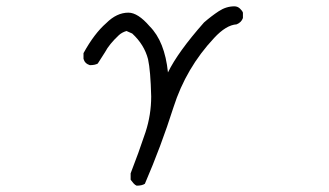

<svg xmlns="http://www.w3.org/2000/svg" viewBox="-20 -489 1040 607"><path d="M412 98Q407 96 402.5 91Q398 86 396 83Q394 80 393 79V59Q418 -5 440 -71Q458 -126 458 -184Q456 -266 448 -302Q436 -348 398 -383L380 -391Q366 -387 356 -378Q325 -349 312 -324L289 -288Q280 -283 264 -283Q248 -288 244 -303V-321Q278 -383 316 -416Q349 -449 386 -449Q416 -449 453 -406Q501 -358 511 -260Q542 -324 625 -418Q648 -438 671.5 -453.5Q695 -469 721 -469Q731 -469 738.5 -462Q746 -455 748 -449V-432Q743 -418 728 -412Q695 -410 657 -369Q568 -274 528.5 -150Q489 -26 438 92Q429 98 412 98Z"/></svg>

Font: Yozai
Style: Regular
Weight: 400
Designer: LXGW / Y.OzVox
Foundry: LXGW / Y.OzVox
Version: Version 0.861;October 22, 2024